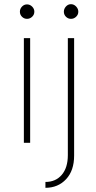

<svg xmlns="http://www.w3.org/2000/svg" viewBox="-20 -682 458 917"><path d="M133.5 -602Q123 -592 109 -592Q95 -592 85 -602Q75 -612 75 -626Q75 -640 85 -650.5Q95 -661 109 -661Q123 -661 133.5 -650.5Q144 -640 144 -626Q144 -612 133.5 -602ZM94 0V-500H124V0ZM197 215V187Q246 187 275 153Q304 119 304 59V-500H334V61Q334 133 295.5 174Q257 215 197 215ZM295 -602Q285 -612 285 -626Q285 -640 295 -651Q305 -662 319 -662Q333 -662 343.5 -651Q354 -640 354 -626Q354 -612 343.5 -602Q333 -592 319 -592Q305 -592 295 -602Z"/></svg>

Font: Human Sans ExtraLight
Style: Regular
Weight: 200
Designer: Tim Radville
Foundry: Continuum
Version: Version 1.000;FEAKit 1.0